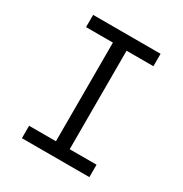

<svg xmlns="http://www.w3.org/2000/svg" viewBox="-171 -863 942 991"><g transform="rotate(30 300.0 -367.5)"><path d="M99 0V-74H259V-662H99V-735H501V-661H341V-74H501V0Z"/></g></svg>

Font: Iosevka Meiseki Sans
Style: Regular
Weight: 400
Monospace: yes
Designer: Belleve Invis
Foundry: Belleve Invis
Version: Version 11.2.6; ttfautohint (v1.8.4)